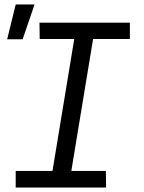

<svg xmlns="http://www.w3.org/2000/svg" viewBox="-20 -836 640 856"><path d="M453 0H50V-74H214L311 -662H157L156 -735H559V-662H395L298 -74H452ZM12 -661 50 -816H134L81 -661Z"/></svg>

Font: Iosevka Extended
Style: Italic
Weight: 400
Width: 7
Italic angle: -9°
Monospace: yes
Designer: Belleve Invis
Foundry: Belleve Invis
Version: Version 32.5.0; ttfautohint (v1.8.4)